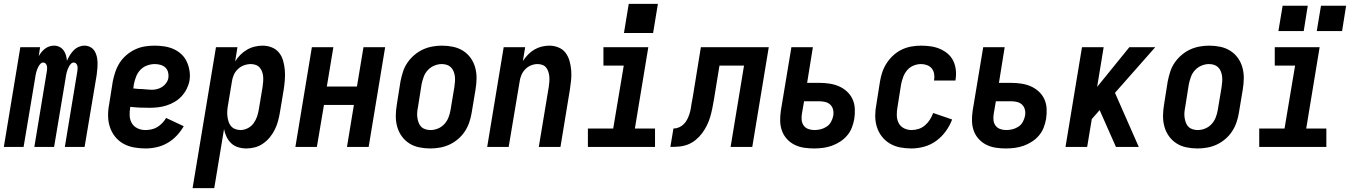

<svg xmlns="http://www.w3.org/2000/svg" viewBox="-37 -766 7057 1001"><path d="M-17 0 69 -520H172L165 -473Q171 -484 179 -494Q187 -504 197.5 -512Q208 -520 220 -524Q232 -528 244 -528H245Q260 -528 273 -521.5Q286 -515 294.5 -503.5Q303 -492 307 -477.5Q311 -463 312 -449Q318 -463 326.5 -477Q335 -491 346.5 -503Q358 -515 373 -521.5Q388 -528 403 -528H404Q420 -528 434 -520.5Q448 -513 456 -500Q464 -487 467.5 -472Q471 -457 471.5 -441Q472 -425 470.5 -408.5Q469 -392 467 -375L404 0H301L366 -393Q367 -400 367.5 -407.5Q368 -415 366.5 -422Q365 -429 360 -434.5Q355 -440 347 -440Q339 -440 333 -433.5Q327 -427 323 -420Q319 -413 316 -405Q313 -397 311 -389.5Q309 -382 307.5 -374Q306 -366 305 -358L245 0H142L207 -393Q208 -400 208.5 -407.5Q209 -415 207.5 -422Q206 -429 201 -434.5Q196 -440 188 -440Q180 -440 174 -433.5Q168 -427 164 -420Q160 -413 157 -405Q154 -397 152 -389.5Q150 -382 148.5 -374Q147 -366 146 -358L86 0Z M721 8Q691 8 661 2.5Q631 -3 606 -17Q581 -31 563 -53.5Q545 -76 536 -103.5Q527 -131 526.5 -161.5Q526 -192 532 -222L551 -342Q556 -367 564.5 -392Q573 -417 587.5 -439.5Q602 -462 623.5 -480Q645 -498 669 -509Q693 -520 718.5 -524Q744 -528 769 -528Q795 -528 820.5 -524Q846 -520 868.5 -510Q891 -500 909 -483Q927 -466 937 -444Q947 -422 951 -397Q955 -372 951 -346Q947 -324 936.5 -303Q926 -282 910 -264.5Q894 -247 873.5 -235Q853 -223 831 -216Q809 -209 786.5 -206.5Q764 -204 742 -204Q717 -204 692 -205Q667 -206 642 -209V-207Q638 -185 639 -163Q640 -141 650.5 -123.5Q661 -106 680 -97Q699 -88 721 -88Q737 -88 753 -91.5Q769 -95 783 -103.5Q797 -112 809 -124.5Q821 -137 829 -151L921 -108Q906 -82 884.5 -59Q863 -36 836 -20.5Q809 -5 779.5 1.5Q750 8 721 8ZM754 -298Q768 -298 782 -301.5Q796 -305 808.5 -313Q821 -321 830 -334Q839 -347 841 -361Q843 -376 839 -390.5Q835 -405 824.5 -414.5Q814 -424 799.5 -428Q785 -432 770 -432Q750 -432 729.5 -424.5Q709 -417 694.5 -401.5Q680 -386 672.5 -366.5Q665 -347 661 -327L658 -305Q670 -303 682 -302.5Q694 -302 706 -301.5Q718 -301 730 -299.5Q742 -298 754 -298Z M967 215 1089 -520H1201L1189 -446Q1201 -465 1216.5 -480.5Q1232 -496 1251 -507Q1270 -518 1291 -523Q1312 -528 1332 -528Q1358 -528 1381 -518.5Q1404 -509 1418.5 -490.5Q1433 -472 1439.5 -448Q1446 -424 1448 -399.5Q1450 -375 1448 -349Q1446 -323 1442 -298L1422 -178Q1418 -155 1412 -133Q1406 -111 1395.5 -90Q1385 -69 1370 -50.5Q1355 -32 1335 -18Q1315 -4 1292.5 2Q1270 8 1248 8Q1225 8 1204 1.5Q1183 -5 1168 -19.5Q1153 -34 1144 -53Q1135 -72 1131 -93L1080 215ZM1217 -88Q1235 -88 1253.5 -97Q1272 -106 1284 -122Q1296 -138 1302.5 -156.5Q1309 -175 1312 -193L1332 -313Q1334 -327 1335 -340.5Q1336 -354 1335 -367Q1334 -380 1329.5 -392Q1325 -404 1317 -413.5Q1309 -423 1296.5 -427.5Q1284 -432 1271 -432Q1253 -432 1235 -425.5Q1217 -419 1203 -405.5Q1189 -392 1181.5 -374.5Q1174 -357 1172 -340L1152 -220Q1149 -205 1148 -190Q1147 -175 1148.5 -161Q1150 -147 1154 -133.5Q1158 -120 1166.5 -109.5Q1175 -99 1188.5 -93.5Q1202 -88 1217 -88Z M1503 0 1589 -520H1701L1667 -315H1824L1858 -520H1971L1885 0H1772L1808 -219H1652L1615 0Z M2206 8Q2176 8 2147.5 2Q2119 -4 2096 -19Q2073 -34 2057 -56.5Q2041 -79 2033.5 -106.5Q2026 -134 2026.5 -163.5Q2027 -193 2032 -222L2051 -342Q2056 -367 2064 -392Q2072 -417 2087 -439Q2102 -461 2123 -479Q2144 -497 2168 -508Q2192 -519 2217.5 -523.5Q2243 -528 2267 -528Q2297 -528 2325.5 -522Q2354 -516 2377.5 -501Q2401 -486 2417 -463.5Q2433 -441 2440.5 -413.5Q2448 -386 2447.5 -356.5Q2447 -327 2442 -298L2422 -178Q2418 -153 2409.5 -128Q2401 -103 2386.5 -81Q2372 -59 2351 -41Q2330 -23 2306 -12Q2282 -1 2256.5 3.5Q2231 8 2206 8ZM2207 -88Q2227 -88 2246.5 -96Q2266 -104 2280 -119.5Q2294 -135 2301.5 -154.5Q2309 -174 2312 -193L2332 -313Q2334 -327 2335 -341Q2336 -355 2334.5 -368Q2333 -381 2328 -393.5Q2323 -406 2314 -415Q2305 -424 2292.5 -428Q2280 -432 2266 -432Q2247 -432 2227.5 -424Q2208 -416 2193.5 -400.5Q2179 -385 2172 -365.5Q2165 -346 2161 -327L2142 -207Q2139 -193 2138 -179Q2137 -165 2139 -152Q2141 -139 2145.5 -126.5Q2150 -114 2159 -105Q2168 -96 2181 -92Q2194 -88 2207 -88Z M2503 0 2589 -520H2701L2689 -448Q2701 -466 2716 -481.5Q2731 -497 2749 -507.5Q2767 -518 2787 -523Q2807 -528 2827 -528Q2852 -528 2875 -518.5Q2898 -509 2912 -490Q2926 -471 2932.5 -447.5Q2939 -424 2941 -399Q2943 -374 2940.5 -348.5Q2938 -323 2934 -298L2885 0H2772L2824 -313Q2826 -327 2827 -340Q2828 -353 2827 -366Q2826 -379 2822 -391.5Q2818 -404 2810.5 -413.5Q2803 -423 2791 -427.5Q2779 -432 2766 -432Q2748 -432 2731 -425Q2714 -418 2701 -404.5Q2688 -391 2681 -374Q2674 -357 2672 -340L2615 0Z M3028 0V-96H3160L3215 -424H3109V-520H3343L3273 -96H3378V0ZM3368 -594H3216L3241 -746H3393Z M3458 0 3474 -96Q3489 -96 3503 -102Q3517 -108 3528 -119Q3539 -130 3546 -144Q3553 -158 3557.5 -172Q3562 -186 3564.5 -200.5Q3567 -215 3569 -229Q3571 -237 3572 -245Q3573 -253 3575 -261L3617 -520H3971L3885 0H3772L3842 -424H3714L3685 -246Q3681 -223 3676.5 -200.5Q3672 -178 3665.5 -156Q3659 -134 3648.5 -112.5Q3638 -91 3623.5 -71.5Q3609 -52 3590 -36.5Q3571 -21 3549 -12.5Q3527 -4 3504 -2Q3481 0 3458 0Z M4207 8Q4180 8 4154 4Q4128 0 4105 -11.5Q4082 -23 4065 -42Q4048 -61 4039.5 -85Q4031 -109 4030.5 -135.5Q4030 -162 4034 -189L4089 -520H4201L4171 -334H4235Q4262 -334 4288 -330Q4314 -326 4337 -316Q4360 -306 4378.5 -289Q4397 -272 4407.5 -249.5Q4418 -227 4419.5 -200.5Q4421 -174 4417 -147Q4413 -124 4404.5 -101.5Q4396 -79 4380 -60Q4364 -41 4343 -27.5Q4322 -14 4299.5 -6Q4277 2 4253.5 5Q4230 8 4207 8ZM4209 -88Q4225 -88 4241.5 -92Q4258 -96 4272.5 -105.5Q4287 -115 4295.5 -130.5Q4304 -146 4307 -162Q4310 -178 4306.5 -193.5Q4303 -209 4292.5 -219.5Q4282 -230 4267 -234Q4252 -238 4235 -238H4155L4144 -174Q4141 -157 4142.5 -140.5Q4144 -124 4153 -111.5Q4162 -99 4177 -93.5Q4192 -88 4209 -88Z M4715 8Q4685 8 4656 2.5Q4627 -3 4602.5 -17.5Q4578 -32 4560.5 -54.5Q4543 -77 4534.5 -104.5Q4526 -132 4526 -162Q4526 -192 4532 -222L4551 -342Q4555 -367 4563.5 -391.5Q4572 -416 4586.5 -438Q4601 -460 4621.5 -478.5Q4642 -497 4665.5 -508Q4689 -519 4714.5 -523.5Q4740 -528 4765 -528Q4790 -528 4815 -524.5Q4840 -521 4862.5 -511.5Q4885 -502 4903.5 -486.5Q4922 -471 4932.5 -449.5Q4943 -428 4946 -403Q4949 -378 4945 -352Q4945 -350 4944.5 -348.5Q4944 -347 4944 -346H4832Q4833 -347 4833 -347.5Q4833 -348 4833 -349Q4836 -365 4833 -381.5Q4830 -398 4820.5 -409.5Q4811 -421 4796 -426.5Q4781 -432 4765 -432Q4745 -432 4725.5 -424Q4706 -416 4692.5 -400Q4679 -384 4672 -365Q4665 -346 4661 -327L4642 -207Q4638 -185 4638.5 -164Q4639 -143 4648 -125Q4657 -107 4675.5 -97.5Q4694 -88 4715 -88Q4734 -88 4752.5 -94Q4771 -100 4786 -113Q4801 -126 4811.5 -143Q4822 -160 4828 -177L4927 -143Q4915 -111 4894 -82Q4873 -53 4844.5 -32Q4816 -11 4782 -1.5Q4748 8 4715 8Z M5207 8Q5180 8 5154 4Q5128 0 5105 -11.5Q5082 -23 5065 -42Q5048 -61 5039.5 -85Q5031 -109 5030.5 -135.5Q5030 -162 5034 -189L5089 -520H5201L5171 -334H5235Q5262 -334 5288 -330Q5314 -326 5337 -316Q5360 -306 5378.5 -289Q5397 -272 5407.5 -249.5Q5418 -227 5419.5 -200.5Q5421 -174 5417 -147Q5413 -124 5404.5 -101.5Q5396 -79 5380 -60Q5364 -41 5343 -27.5Q5322 -14 5299.5 -6Q5277 2 5253.5 5Q5230 8 5207 8ZM5209 -88Q5225 -88 5241.5 -92Q5258 -96 5272.5 -105.5Q5287 -115 5295.5 -130.5Q5304 -146 5307 -162Q5310 -178 5306.5 -193.5Q5303 -209 5292.5 -219.5Q5282 -230 5267 -234Q5252 -238 5235 -238H5155L5144 -174Q5141 -157 5142.5 -140.5Q5144 -124 5153 -111.5Q5162 -99 5177 -93.5Q5192 -88 5209 -88Z M5518 0 5604 -520H5717L5683 -313L5851 -520H5986L5776 -282L5900 0H5781L5696 -192L5655 -145L5631 0Z M6206 8Q6176 8 6147.5 2Q6119 -4 6096 -19Q6073 -34 6057 -56.5Q6041 -79 6033.5 -106.5Q6026 -134 6026.5 -163.5Q6027 -193 6032 -222L6051 -342Q6056 -367 6064 -392Q6072 -417 6087 -439Q6102 -461 6123 -479Q6144 -497 6168 -508Q6192 -519 6217.5 -523.5Q6243 -528 6267 -528Q6297 -528 6325.5 -522Q6354 -516 6377.5 -501Q6401 -486 6417 -463.5Q6433 -441 6440.5 -413.5Q6448 -386 6447.5 -356.5Q6447 -327 6442 -298L6422 -178Q6418 -153 6409.5 -128Q6401 -103 6386.5 -81Q6372 -59 6351 -41Q6330 -23 6306 -12Q6282 -1 6256.5 3.5Q6231 8 6206 8ZM6207 -88Q6227 -88 6246.5 -96Q6266 -104 6280 -119.5Q6294 -135 6301.5 -154.5Q6309 -174 6312 -193L6332 -313Q6334 -327 6335 -341Q6336 -355 6334.5 -368Q6333 -381 6328 -393.5Q6323 -406 6314 -415Q6305 -424 6292.5 -428Q6280 -432 6266 -432Q6247 -432 6227.5 -424Q6208 -416 6193.5 -400.5Q6179 -385 6172 -365.5Q6165 -346 6161 -327L6142 -207Q6139 -193 6138 -179Q6137 -165 6139 -152Q6141 -139 6145.5 -126.5Q6150 -114 6159 -105Q6168 -96 6181 -92Q6194 -88 6207 -88Z M6528 0V-96H6660L6715 -424H6609V-520H6843L6773 -96H6878V0ZM6960 -604H6828L6850 -736H6981ZM6760 -604H6628L6650 -736H6781Z"/></svg>

Font: Iosevka SS04
Style: Bold Italic
Weight: 700
Italic angle: -9°
Monospace: yes
Designer: Belleve Invis
Foundry: Belleve Invis
Version: Version 19.0.0; ttfautohint (v1.8.4)